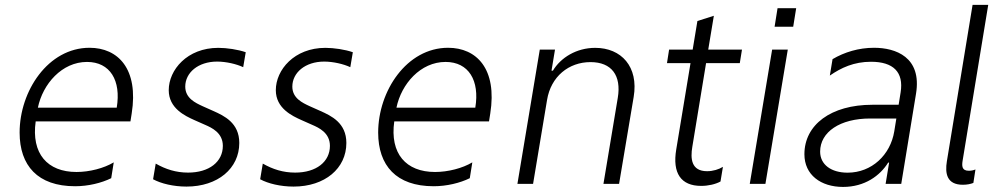

<svg xmlns="http://www.w3.org/2000/svg" viewBox="-20 -747 4050 780"><path d="M343.8 -552.9C175.4 -552.9 59.7 -377.1 59.7 -208.5C59.7 -74.6 132.8 9.6 285.2 9.6C338.1 9.6 392.4 -3.6 431.8 -23.1L442.1 -87.4C402.3 -63.6 343.8 -48.3 290.8 -48.3C172.6 -48.3 106.5 -122.9 125 -253.9H509.9L514.9 -285.2C544 -467.7 459.2 -552.9 343.8 -552.9ZM454.2 -309.7H133.9C153.8 -405.9 231.5 -495.4 333.5 -495.4C427.2 -495.4 472.7 -420.1 454.2 -309.7Z M737.6 11C865.1 11 952.1 -62.9 952.1 -166.2C952.1 -248.2 890.3 -276.6 846.6 -296.2L802.9 -315.7C773.8 -329.2 732.6 -348 732.6 -395.2C732.6 -451.3 784.4 -496.8 861.9 -496.8C898.8 -496.8 940.7 -486.9 968 -474.1L978.3 -534.8C947.1 -545.8 901.6 -552.6 866.8 -552.6C740.4 -552.6 665.5 -463.1 665.5 -380.7C665.5 -307.2 731.2 -276.3 770.2 -258.9L813.6 -239.7C839.8 -228.3 885.3 -207.7 885.3 -154.5C885.3 -89.8 829.9 -45.8 744 -45.8C695 -45.8 653.1 -59.3 612.6 -82.4L601.9 -18.8C634.2 -1.1 685 11 737.6 11Z M1172.6 11C1300.1 11 1387.1 -62.9 1387.1 -166.2C1387.1 -248.2 1325.3 -276.6 1281.6 -296.2L1237.9 -315.7C1208.8 -329.2 1167.6 -348 1167.6 -395.2C1167.6 -451.3 1219.5 -496.8 1296.9 -496.8C1333.8 -496.8 1375.7 -486.9 1403.1 -474.1L1413.4 -534.8C1382.1 -545.8 1336.6 -552.6 1301.8 -552.6C1175.4 -552.6 1100.5 -463.1 1100.5 -380.7C1100.5 -307.2 1166.2 -276.3 1205.3 -258.9L1248.6 -239.7C1274.9 -228.3 1320.3 -207.7 1320.3 -154.5C1320.3 -89.8 1264.9 -45.8 1179 -45.8C1130 -45.8 1088.1 -59.3 1047.6 -82.4L1036.9 -18.8C1069.2 -1.1 1120 11 1172.6 11Z M1800.4 -552.9C1632.1 -552.9 1516.3 -377.1 1516.3 -208.5C1516.3 -74.6 1589.5 9.6 1741.8 9.6C1794.7 9.6 1849.1 -3.6 1888.5 -23.1L1898.8 -87.4C1859 -63.6 1800.4 -48.3 1747.5 -48.3C1629.3 -48.3 1563.2 -122.9 1581.7 -253.9H1966.6L1971.6 -285.2C2000.7 -467.7 1915.8 -552.9 1800.4 -552.9ZM1910.9 -309.7H1590.6C1610.4 -405.9 1688.2 -495.4 1790.1 -495.4C1883.9 -495.4 1929.3 -420.1 1910.9 -309.7Z M2082 0H2145.6L2202.4 -340.9C2218 -436.1 2290.5 -494.7 2378.9 -494.7C2464.8 -494.7 2505 -440.3 2489.7 -349.4L2431.5 0H2495L2554.3 -353.3C2574.9 -476.2 2503.9 -552.6 2398.1 -552.6C2321.7 -552.6 2257.8 -512.8 2226.2 -459.9H2220.5L2234.7 -545.5H2172.9Z M2848.4 -490.4H2985.4L2994.3 -545.5H2857.2L2880 -682.9L2813.2 -661.6L2794 -545.5H2698.2L2689.6 -490.4H2785.2L2727.3 -140.3C2710.9 -43.3 2746.4 8.2 2828.5 8.2C2857.6 8.2 2886.7 1.4 2907 -9.6L2916.9 -69.2C2900.2 -58.9 2876.8 -51.5 2852.6 -51.5C2788 -51.5 2784.4 -102.6 2792.6 -150.9Z M3138.8 -713.8 3126.8 -638.5H3202.4L3214.5 -713.8ZM3025.9 0H3089.5L3180.4 -545.5H3116.8Z M3404.8 12.4C3493.6 12.4 3555.4 -33.7 3588.1 -86.3H3592L3577.8 0H3641.3L3701.3 -366.1C3725.9 -515.6 3617.9 -552.9 3530.9 -552.9C3468.4 -552.9 3410.5 -535.2 3362.2 -506.7L3351.2 -440C3397.4 -471.9 3449.2 -496.1 3518.5 -496.1C3609 -496.1 3652 -454.2 3638.8 -371.8L3630.7 -321.4H3524.1C3355.1 -321.4 3247.9 -239.7 3247.9 -120.4C3247.9 -36.6 3314.6 12.4 3404.8 12.4ZM3423.3 -45.5C3356.9 -45.5 3311.8 -78.1 3311.8 -131C3311.8 -210.9 3392.8 -265.6 3514.9 -265.6H3621.4L3612.9 -213.1C3597.3 -117.9 3521.7 -45.5 3423.3 -45.5Z M3891.7 3.6C3908.7 3.6 3923.7 0.4 3934.3 -3.9L3942.8 -58.6C3934.3 -55 3925.1 -53.3 3915.8 -53.3C3886.7 -53.3 3887.1 -73.5 3891 -96.6L3994.7 -727.3H3931.1L3826.7 -92C3818.5 -42.3 3826.3 3.6 3891.7 3.6Z"/></svg>

Font: TID UI Light
Style: Italic
Weight: 300
Italic angle: -9.39999°
Designer: The TID Project Authors
Foundry: Bakken & Bæck
Version: Version 1.001;hotconv 1.0.109;makeotfexe 2.5.65596